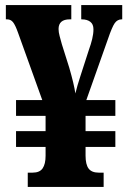

<svg xmlns="http://www.w3.org/2000/svg" viewBox="-20 -734 506 754"><path d="M89 0V-56H108Q136 -56 147.5 -73Q159 -90 159 -122V-157H43V-219H159V-279H43V-341H146L51 -605Q40 -636 31 -647Q22 -658 8 -658H3V-714H260V-658H254Q210 -658 210 -620Q210 -608 214 -593Q218 -578 223 -560L252 -468Q261 -437 267 -412Q273 -387 276 -367Q280 -383 284.5 -399Q289 -415 296 -436L329 -538Q337 -560 342 -580.5Q347 -601 347 -619Q347 -639 334.5 -648.5Q322 -658 301 -658H299V-714H460V-658H458Q441 -658 430.5 -643Q420 -628 404 -581L319 -341H433V-279H316V-219H433V-157H316V-123Q316 -88 328 -72Q340 -56 368 -56H387V0Z"/></svg>

Font: Noto Serif Bengali ExtraCondensed Black
Style: Regular
Weight: 900
Width: 2
Designer: Juan Bruce, Universal Thirst, Indian Type Foundry and the Monotype Design Team.
Foundry: Monotype Imaging Inc.
Version: Version 2.003; ttfautohint (v1.8.4.7-5d5b)